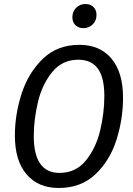

<svg xmlns="http://www.w3.org/2000/svg" viewBox="-20 -923 664 955"><path d="M592 -437Q592 -331 559.5 -228Q527 -125 455 -56.5Q383 12 272 12Q170 12 112 -56Q54 -124 54 -249Q54 -352 87 -455.5Q120 -559 192 -629.5Q264 -700 375 -700Q477 -700 534.5 -631.5Q592 -563 592 -437ZM148 -246Q148 -63 276 -63Q357 -63 407 -124.5Q457 -186 478 -273.5Q499 -361 499 -445Q499 -538 466.5 -582Q434 -626 370 -626Q290 -626 240 -565Q190 -504 169 -416.5Q148 -329 148 -246ZM340 -837Q340 -866 359 -884.5Q378 -903 405 -903Q430 -903 445 -888Q460 -873 460 -849Q460 -820 441 -801.5Q422 -783 395 -783Q370 -783 355 -798Q340 -813 340 -837Z"/></svg>

Font: Fira Sans Condensed
Style: Italic
Weight: 400
Width: 3
Italic angle: -8°
Designer: bBox Type GmbH & Carrois Corporate GbR & Edenspiekermann AG
Foundry: bBox Type GmbH & Carrois Corporate GbR & Edenspiekermann AG
Version: Version 4.301